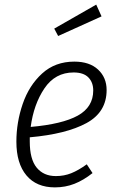

<svg xmlns="http://www.w3.org/2000/svg" viewBox="-20 -801 507 832"><path d="M109 -206V-188Q109 -111 139 -74.5Q169 -38 222 -38Q258 -38 289 -50.5Q320 -63 356 -89L381 -51Q342 -20 302.5 -4.5Q263 11 218 11Q138 11 94.5 -41Q51 -93 51 -187Q51 -271 78.5 -351Q106 -431 162.5 -482.5Q219 -534 302 -534Q368 -534 405 -499.5Q442 -465 442 -411Q442 -315 354.5 -267.5Q267 -220 109 -206ZM113 -251Q250 -263 317 -300Q384 -337 384 -409Q384 -444 363 -465.5Q342 -487 299 -487Q219 -487 172.5 -418Q126 -349 113 -251ZM397 -781 420 -730 232 -645 215 -677Z"/></svg>

Font: Fira Sans Condensed Light
Style: Italic
Weight: 300
Width: 3
Italic angle: -8°
Designer: Carrois Corporate & Edenspiekermann AG
Foundry: Carrois Corporate GbR & Edenspiekermann AG
Version: Version 4.203